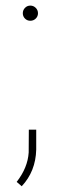

<svg xmlns="http://www.w3.org/2000/svg" viewBox="-20 -541 218 686"><path d="M61.5 -493.7Q61.5 -504.9 69.3 -512.9Q77.1 -521 88.4 -521Q99.6 -521 107.7 -512.9Q115.7 -504.9 115.7 -493.7Q115.7 -482.4 107.7 -474.6Q99.6 -466.8 88.4 -466.8Q77.1 -466.8 69.3 -474.6Q61.5 -482.4 61.5 -493.7ZM57.6 124.5 39.6 108.9Q79.1 58.1 82.5 3.9L83 -77.6H109.4V-6.3Q107.4 71.3 57.6 124.5Z"/></svg>

Font: Roboto Thin
Style: Regular
Weight: 250
Designer: Google
Version: Version 2.134; 2016